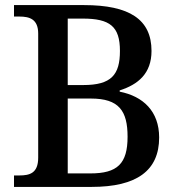

<svg xmlns="http://www.w3.org/2000/svg" viewBox="-20 -734 699 754"><path d="M35 0H340C517 0 605 -64 605 -194C605 -297 542 -356 450 -374V-379C522 -402 575 -445 575 -534C575 -658 488 -714 310 -714H35V-669H56C96 -669 130 -659 130 -602V-115C130 -54 97 -45 56 -45H35ZM307 -400H246V-661H305C412 -661 451 -630 451 -534C451 -440 417 -400 307 -400ZM335 -53H246V-347H337C447 -347 481 -299 481 -197C481 -91 441 -53 335 -53Z"/></svg>

Font: Noto Serif Yezidi Medium
Style: Regular
Weight: 500
Designer: Dalton Maag Ltd
Foundry: Dalton Maag Ltd
Version: Version 1.001